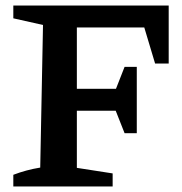

<svg xmlns="http://www.w3.org/2000/svg" viewBox="-20 -672 657 692"><path d="M588 -652V-443H539L500 -573H257V-352H398L429 -431H473V-192H429L397 -273H257V-67L386 -47V0H28V-42Q75 -60 125 -68L135 -582L28 -606V-652Z"/></svg>

Font: Piazzolla SC SemiBold
Style: Regular
Weight: 600
Designer: Juan Pablo del Peral
Foundry: Huerta Tipografica
Version: Version 1.330